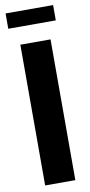

<svg xmlns="http://www.w3.org/2000/svg" viewBox="-95 -889 434 927"><g transform="rotate(-10 122.0 -425.5)"><path d="M4 -776H237V-851H4ZM48 0H196V-690H48Z"/></g></svg>

Font: Decalotype
Style: Bold
Weight: 700
Designer: Alfredo Marco Pradil
Foundry: Alfredo Marco Pradil
Version: Version 1.0